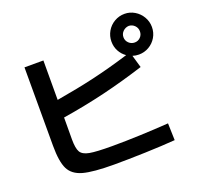

<svg xmlns="http://www.w3.org/2000/svg" viewBox="-131 -929 1127 1071"><g transform="rotate(-20 432.0 -393.5)"><path d="M85.9 -223.6V-689.5H198.2L197.8 -455.6Q324.2 -477.1 425 -500.5Q525.9 -523.9 642.1 -559.6Q618.2 -576.2 604.5 -601.8Q590.8 -627.4 590.8 -658.2Q590.8 -690.9 606.9 -718.8Q623 -746.6 650.9 -762.9Q678.7 -779.3 711.9 -779.3Q743.7 -779.3 771 -762.9Q798.3 -746.6 814.7 -718.8Q831.1 -690.9 831.1 -658.2Q831.1 -625 814.7 -597.4Q798.3 -569.8 770.8 -554Q743.2 -538.1 710.9 -538.1Q691.4 -538.1 673.8 -543.9L695.3 -469.7Q569.8 -429.7 448.5 -400.6Q327.1 -371.6 197.8 -351.1L197.3 -220.7Q197.3 -168 210.2 -146Q223.1 -124 262.7 -116.7Q302.2 -109.4 396.5 -109.4Q473.6 -109.4 564.2 -113Q654.8 -116.7 731.4 -122.1L734.4 -21.5Q659.7 -15.6 556.4 -12.2Q453.1 -8.8 372.1 -8.8Q247.1 -8.8 188.2 -25.1Q129.4 -41.5 107.7 -85.7Q85.9 -129.9 85.9 -223.6ZM759.8 -658.2Q759.8 -678.7 745.8 -692.9Q731.9 -707 711.9 -708Q691.4 -707 676.8 -692.9Q662.1 -678.7 662.1 -658.2Q662.1 -637.7 676.8 -623.5Q691.4 -609.4 711.9 -609.4Q731.9 -609.4 745.8 -623.5Q759.8 -637.7 759.8 -658.2Z"/></g></svg>

Font: Pretendard GOV SemiBold
Style: Regular
Weight: 600
Designer: Base glyphs from Inter by Rasmus Andersson; Hangeul glyphs from Noto Sans CJK(Source Han Sans) by Jang Soo-young and Kan
Foundry: Kil Hyung-jin
Version: Version 1.309